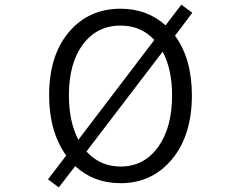

<svg xmlns="http://www.w3.org/2000/svg" viewBox="-20 -783 1040 834"><path d="M686.5 -558.6 355.5 -125Q415 -59.6 503.9 -59.6Q605.5 -59.6 666.5 -144Q727.5 -228.5 727.5 -369.1Q727.5 -481.4 686.5 -558.6ZM320.3 -175.8 650.4 -609.4Q592.8 -671.9 503.9 -671.9Q401.4 -671.9 340.3 -590.3Q279.3 -508.8 279.3 -369.1Q279.3 -254.9 320.3 -175.8ZM815.4 -727.5 740.2 -627.9Q813.5 -527.3 813.5 -369.1Q813.5 -195.3 727.1 -91.3Q640.6 12.7 503.9 12.7Q386.7 12.7 306.6 -61.5L235.4 31.2L188.5 -3.9L267.6 -107.4Q193.4 -210.9 193.4 -369.1Q193.4 -542 279.3 -643.6Q365.2 -745.1 503.9 -745.1Q619.1 -745.1 699.2 -672.9L767.6 -762.7Z"/></svg>

Font: GenEi Gothic M SemiLight
Style: Regular
Weight: 350
Designer: o_tamon (Modified); [Source Han Sans]
Ryoko NISHIZUKA  (kana & ideographs); Paul D. Hunt (Latin, Greek & Cyrillic); Wenl
Version: Version 1.1a;Original Version 1.004